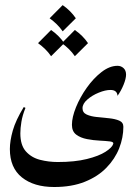

<svg xmlns="http://www.w3.org/2000/svg" viewBox="-20 -582 544 769"><path d="M450.7 -318.4Q464.8 -318.4 474.9 -309.1Q484.9 -299.8 484.9 -283.2Q484.9 -267.1 474.9 -242.4Q464.8 -217.8 450.7 -198.2Q449.2 -221.7 422.4 -221.7Q401.9 -221.7 375.5 -210.9Q349.1 -200.2 329.8 -183.3Q310.5 -166.5 310.5 -148.4Q310.5 -130.9 327.1 -123.3Q343.8 -115.7 367.9 -113.3Q392.1 -110.8 416.5 -108.4Q440.9 -106 457.5 -98.9Q474.1 -91.8 474.1 -74.2Q474.1 -30.8 457.3 12Q440.4 54.7 406.2 89.8Q372.1 125 319.8 146Q267.6 167 196.8 167Q115.7 167 67.6 128.4Q19.5 89.8 19.5 15.1Q19.5 -17.6 31.2 -59.1Q43 -100.6 75.2 -153.3L82 -149.9Q69.8 -119.6 65.7 -94Q61.5 -68.4 61.5 -47.9Q61.5 -0.5 83.7 24.4Q106 49.3 140.4 58.1Q174.8 66.9 211.4 66.9Q279.8 66.9 327.9 54.9Q376 43 402.6 25.9Q429.2 8.8 433.6 -5.9Q436 -13.7 419.9 -15.6Q403.8 -17.6 378.9 -18.8Q354 -20 328.4 -24.9Q302.7 -29.8 285.4 -42.7Q268.1 -55.7 268.1 -82Q268.1 -112.3 284.4 -152.6Q300.8 -192.9 327.6 -230.7Q354.5 -268.6 386.7 -293.5Q418.9 -318.4 450.7 -318.4ZM231 -561.5Q263.2 -539.1 283.7 -508.8L231 -456.5Q220.7 -471.7 207.5 -484.6Q194.3 -497.6 178.7 -508.8ZM184.6 -461.9Q216.8 -439.5 237.3 -409.2L184.6 -356.9Q174.3 -372.1 161.1 -385Q147.9 -397.9 132.3 -409.2ZM279.8 -461.9Q312 -439.5 332.5 -409.2L279.8 -356.9Q269.5 -372.1 256.3 -385Q243.2 -397.9 227.5 -409.2Z"/></svg>

Font: Lateef Medium
Style: Regular
Weight: 500
Designer: SIL International
Foundry: SIL International
Version: Version 4.200